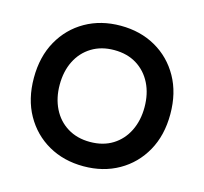

<svg xmlns="http://www.w3.org/2000/svg" viewBox="-109 -870 1069 1006"><g transform="rotate(15 426.0 -367.0)"><path d="M426 14Q319 14 235.5 -33.5Q152 -81 104 -166.5Q56 -252 56 -367Q56 -482 104 -567.5Q152 -653 235.5 -700.5Q319 -748 426 -748Q533 -748 616.5 -700.5Q700 -653 748 -567.5Q796 -482 796 -367Q796 -252 748 -166.5Q700 -81 616.5 -33.5Q533 14 426 14ZM426 -118Q497 -118 548.5 -150Q600 -182 628 -238.5Q656 -295 656 -367Q656 -440 628 -496Q600 -552 548.5 -584Q497 -616 426 -616Q356 -616 304 -584Q252 -552 224 -496Q196 -440 196 -367Q196 -295 224 -238.5Q252 -182 304 -150Q356 -118 426 -118Z"/></g></svg>

Font: LINE Seed Sans App
Style: Bold
Weight: 700
Designer: LINE VX Design & Dalton Maag Ltd & Sandoll Inc
Foundry: Dalton Maag Ltd
Version: Version 1.003